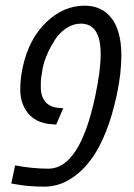

<svg xmlns="http://www.w3.org/2000/svg" viewBox="-20 -660 481 689"><path d="M70.3 -268.6Q52.7 -298.8 52.7 -338.4Q52.7 -377.9 61.5 -418.5Q83 -519 145 -579.3Q207 -639.6 283.7 -639.6Q345.2 -639.6 379.9 -595.2Q415.5 -549.3 415.5 -460.9Q415.5 -396.5 399.2 -320.3Q382.8 -244.1 360.4 -188Q337.9 -131.8 312.5 -95.5Q287.1 -59.1 257.3 -35.2Q202.1 9.8 140.1 9.8Q81.5 9.8 35.2 1L20.5 -1.5L34.2 -66.4Q96.7 -54.7 153.8 -54.7Q266.6 -54.7 321.8 -314.9Q341.3 -407.2 341.3 -466.3Q341.3 -575.2 270 -575.2Q242.7 -575.2 217.8 -558.6Q192.9 -542 176.8 -516.6Q144.5 -465.8 133.8 -418.5Q126.5 -380.4 126.5 -363.5Q126.5 -346.7 126.5 -341.8Q127.9 -310.1 145.5 -291.7Q163.1 -273.4 196.8 -272.5L207 -271.5L181.6 -212.9L171.4 -213.9Q100.6 -216.3 70.3 -268.6Z"/></svg>

Font: Open Sans Hebrew Condensed
Style: Italic
Weight: 400
Width: 3
Italic angle: -12°
Foundry: Ascender Corporation, Yanek Iontef
Version: Version 2.001;PS 002.001;hotconv 1.0.70;makeotf.lib2.5.58329